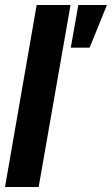

<svg xmlns="http://www.w3.org/2000/svg" viewBox="-26 -745 446 765"><path d="M-6 0 120 -725H255L128 0ZM256 -555 286 -725H400L331 -555Z"/></svg>

Font: Archivo ExtraCondensed ExtraBold
Style: Italic
Weight: 800
Width: 2
Italic angle: -10°
Designer: Hector Gatti
Foundry: Omnibus-Type
Version: Version 2.001